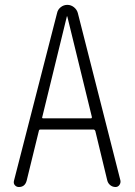

<svg xmlns="http://www.w3.org/2000/svg" viewBox="-20 -750 540 770"><path d="M149.4 -280.3Q148.4 -278.3 149.4 -276.9Q150.4 -275.4 153.3 -275.4H344.7Q346.7 -275.4 347.7 -276.9Q348.6 -278.3 348.6 -280.3L250 -683.6Q250 -684.6 249 -684.6Q248 -684.6 248 -683.6ZM55.7 0Q45.9 0 39.6 -7.3Q33.2 -14.6 36.1 -25.4L209 -698.2Q211.9 -711.9 223.6 -721.2Q235.4 -730.5 250 -730.5Q264.6 -730.5 276.4 -721.2Q288.1 -711.9 292 -698.2L462.9 -26.4Q464.8 -16.6 459 -8.3Q453.1 0 443.4 0Q431.6 0 422.4 -7.3Q413.1 -14.6 410.2 -26.4L362.3 -224.6Q360.4 -229.5 356.4 -230.5H141.6Q136.7 -230.5 135.7 -224.6L86.9 -25.4Q80.1 0 55.7 0Z"/></svg>

Font: Rounded-L Mgen+ 1m light
Style: Regular
Weight: 200
Designer: [Source Han Sans]
Ryoko NISHIZUKA  (kana & ideographs); Paul D. Hunt (Latin, Greek & Cyrillic); Wenlong ZHANG  (bopomofo
Version: Version 1.059.20150602